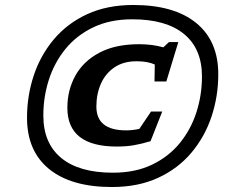

<svg xmlns="http://www.w3.org/2000/svg" viewBox="-20 -739 927 771"><path d="M515.5 -719Q679 -719 767.8 -646.8Q856.5 -574.5 856.5 -441Q856.5 -352.5 829.5 -271.2Q802.5 -190 748.8 -126Q695 -62 615 -25Q535 12 429.5 12Q266 12 177.2 -60.2Q88.5 -132.5 88.5 -266Q88.5 -354.5 115.5 -435.8Q142.5 -517 196.2 -581Q250 -645 330 -682Q410 -719 515.5 -719ZM433.5 -45.5Q523 -45.5 590 -77.5Q657 -109.5 701.8 -164.2Q746.5 -219 768.8 -288.2Q791 -357.5 791 -432Q791 -543 719.2 -602.2Q647.5 -661.5 511 -661.5Q422 -661.5 355 -629.5Q288 -597.5 243.2 -542.8Q198.5 -488 176.2 -418.8Q154 -349.5 154 -275Q154 -164 225.8 -104.8Q297.5 -45.5 433.5 -45.5ZM486.5 -215.5Q512 -215.5 539.5 -221.5L586.5 -291H631.5L584.5 -172Q549.5 -161.5 518.5 -156Q487.5 -150.5 449 -150.5Q250.5 -150.5 250.5 -306Q250.5 -377 282.5 -435Q314.5 -493 378.8 -527.2Q443 -561.5 538.5 -561.5Q591 -561.5 636 -549L658.5 -570H696L648 -412H600.5L601.5 -480Q573 -493 528.5 -493Q475.5 -493 439.5 -468.5Q403.5 -444 385.2 -402.8Q367 -361.5 367 -311Q367 -215.5 486.5 -215.5Z"/></svg>

Font: Newsreader Caption SemiBold
Style: Italic
Weight: 600
Italic angle: -17°
Designer: Hugues Gentile
Foundry: Production Type
Version: Version 1.001